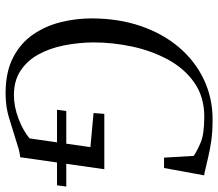

<svg xmlns="http://www.w3.org/2000/svg" viewBox="-68 -724 799 704"><g transform="rotate(90 332.0 -371.5)"><path d="M322 8Q244 8 191 -19.2Q138 -46.5 106.5 -92Q75 -137.5 61 -193.5Q47 -249.5 47 -306.5Q47 -407 75.5 -489Q104 -571 154.5 -629.5Q205 -688 272.2 -719.5Q339.5 -751 417 -751Q463 -751 497 -746Q531 -741 556 -734.8Q581 -728.5 600.5 -724.5Q605.5 -723.5 610.2 -722Q615 -720.5 622.5 -720.5L595.5 -573H557.5L551 -682Q531.5 -695 500.8 -707.8Q470 -720.5 407.5 -720.5Q334.5 -720.5 282.5 -684Q230.5 -647.5 198 -587.5Q165.5 -527.5 150.2 -456Q135 -384.5 135 -314.5Q135.5 -258.5 146 -206Q156.5 -153.5 179.2 -112.2Q202 -71 238.8 -46.8Q275.5 -22.5 328.5 -22.5Q370.5 -22.5 415 -39.5Q459.5 -56.5 487 -80L519 -303L394 -314.5L397 -354H600L556 -45.5Q542 -44.5 526 -40Q510 -35.5 484 -27Q453.5 -17.5 412.2 -4.8Q371 8 322 8ZM382 -180.5 386.5 -214.5H663.5L659 -180.5Z"/></g></svg>

Font: Merriweather 120pt Light
Style: Italic
Weight: 300
Italic angle: -7.8°
Version: Version 2.101